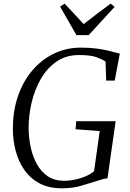

<svg xmlns="http://www.w3.org/2000/svg" viewBox="-20 -1008 700 1036"><path d="M313.5 8Q242.5 8 192.2 -19.2Q142 -46.5 110.8 -92Q79.5 -137.5 64.8 -193.2Q50 -249 49.5 -306Q48.5 -407.5 77 -489.5Q105.5 -571.5 156.2 -630Q207 -688.5 273.5 -719.8Q340 -751 415 -751Q463.5 -751 499.5 -746.2Q535.5 -741.5 561.5 -735.2Q587.5 -729 606 -724Q611 -723 615.8 -721.5Q620.5 -720 626.5 -719L599 -573H553L549.5 -676Q529.5 -689 498.8 -700Q468 -711 406.5 -711Q335.5 -711 284 -675Q232.5 -639 199.2 -580.2Q166 -521.5 150 -452Q134 -382.5 134.5 -315Q135 -262.5 146 -212Q157 -161.5 179.8 -121Q202.5 -80.5 238.5 -56.5Q274.5 -32.5 326 -32.5Q368 -32.5 414 -46.5Q460 -60.5 487.5 -84L518 -301L387.5 -310.5L391.5 -354H604L560 -45.5Q546 -45 530.8 -40.2Q515.5 -35.5 493 -28.5Q459 -18 415.5 -5Q372 8 313.5 8ZM392.5 -818.5 304.5 -972 328.5 -988.5Q354 -961 379.8 -933.8Q405.5 -906.5 431.5 -878Q465.5 -905 501.8 -932.2Q538 -959.5 577 -988.5L598.5 -971L458.5 -818.5Z"/></svg>

Font: Merriweather 60pt Light
Style: Italic
Weight: 300
Italic angle: -7.8°
Version: Version 2.101